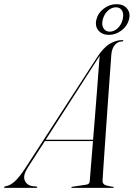

<svg xmlns="http://www.w3.org/2000/svg" viewBox="-70 -902 643 922"><path d="M62.5 -96Q39 -58.5 49 -35.2Q59 -12 87 -8L103.5 -6.5Q109 -6.5 109 -3Q109 0 103.5 0H-45.5Q-50.5 0 -50.5 -3Q-50.5 -6 -43.5 -7.5Q-21.5 -10.5 1.2 -31.2Q24 -52 53 -97L396.5 -627Q426 -673 456.2 -691.2Q486.5 -709.5 516.5 -709.5Q522.5 -709.5 522 -706.5Q522 -703 516.5 -703Q496.5 -703 482 -686.8Q467.5 -670.5 464.5 -639.5Q464.5 -635.5 462 -602.5Q459.5 -569.5 455.8 -518Q452 -466.5 447.8 -405.5Q443.5 -344.5 439.2 -282.5Q435 -220.5 431.2 -167.2Q427.5 -114 425.2 -78.2Q423 -42.5 422.5 -34Q422 -22.5 430.5 -16.2Q439 -10 472.5 -5Q476.5 -5 476.5 -2.5Q476.5 0 472.5 0H276Q272.5 0 272.5 -2.5Q272.5 -4.5 275.5 -5L343 -15Q353 -16.5 356.5 -20.5Q360 -24.5 361 -32.5Q362 -44 366.2 -98Q370.5 -152 376.5 -224.5H145.5ZM400.5 -621.5 149.5 -231H377Q382 -290 387 -353.8Q392 -417.5 396.5 -475Q401 -532.5 404 -575Q407 -617.5 408.5 -634.5Q406.5 -632 400.5 -621.5ZM453 -734.5Q420.5 -734.5 402.8 -755.5Q385 -776.5 393 -808.5Q401 -840.5 429 -861.2Q457 -882 490 -882Q522.5 -882 540 -861Q557.5 -840 549.5 -808.5Q541.5 -777 513.5 -755.8Q485.5 -734.5 453 -734.5ZM486.5 -867Q466.5 -867 448.5 -851Q430.5 -835 423.5 -808.5Q417 -782.5 427 -766.2Q437 -750 457 -750Q477.5 -750 495 -766.2Q512.5 -782.5 519 -808.5Q525.5 -835 516 -851Q506.5 -867 486.5 -867Z"/></svg>

Font: Fraunces 144pt S000 Light
Style: Italic
Weight: 300
Italic angle: -16°
Version: Version 1.000; ttfautohint (v1.8.3)